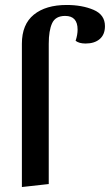

<svg xmlns="http://www.w3.org/2000/svg" viewBox="-20 -740 442 772"><path d="M68 12V-564Q68 -642 116 -681Q164 -720 248 -720Q310 -720 356 -700.5Q402 -681 402 -635Q402 -601 381 -583Q360 -565 324 -565Q298 -565 284 -576Q292 -600 292 -621Q292 -676 242 -676Q203 -676 189.5 -646.5Q176 -617 176 -564V0Z"/></svg>

Font: Sansita
Style: Regular
Weight: 400
Designer: Pablo Cosgaya
Foundry: Omnibus-Type
Version: Version 1.006;hotconv 1.0.109;makeotfexe 2.5.65596